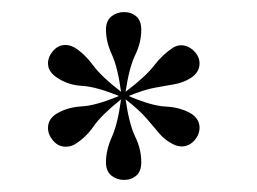

<svg xmlns="http://www.w3.org/2000/svg" viewBox="-20 -739 426 318"><path d="M185.5 -441Q173.5 -441 164.5 -448.2Q155.5 -455.5 155.5 -470Q155.5 -490.5 165.2 -512Q175 -533.5 180.5 -574.5Q148 -548.5 135.2 -530Q122.5 -511.5 104 -500Q97 -496 89 -496Q76.5 -496 68 -506Q59.5 -516 59.5 -527Q59.5 -542.5 75 -551.5Q92.5 -561.5 115.5 -562.8Q138.5 -564 177 -580Q139 -595.5 116 -596.8Q93 -598 75 -610Q59.5 -620 59.5 -634Q59.5 -645 68 -654.8Q76.5 -664.5 88.5 -664.5Q96 -664.5 104 -660Q120.5 -649.5 134.2 -630.8Q148 -612 180.5 -587Q175 -627.5 165.2 -648.8Q155.5 -670 155.5 -690Q155.5 -704.5 164.5 -711.8Q173.5 -719 185.5 -719Q197.5 -719 205.8 -711.8Q214 -704.5 214 -690Q214 -668.5 204 -648Q194 -627.5 188 -587Q221 -612 235 -630.2Q249 -648.5 266.5 -660Q273 -664 280 -664Q291.5 -664 301 -654.8Q310.5 -645.5 310.5 -634Q310.5 -619 295.5 -609.5Q283 -602 269 -599.5Q255 -597 236.8 -593.8Q218.5 -590.5 193 -580Q231.5 -563.5 254.5 -562.5Q277.5 -561.5 295.5 -551.5Q310.5 -542.5 310.5 -527.5Q310.5 -516 301.8 -506.2Q293 -496.5 281 -496.5Q273.5 -496.5 266 -500.5Q252.5 -507.5 243.8 -518Q235 -528.5 223 -542.5Q211 -556.5 188 -574.5Q194 -533 204 -512.5Q214 -492 214 -470Q214 -455.5 205.8 -448.2Q197.5 -441 185.5 -441Z"/></svg>

Font: Imbue 100pt ExtraBold
Style: Regular
Weight: 800
Designer: Tyler Finck
Foundry: Etcetera Type Company
Version: Version 1.102; ttfautohint (v1.8.3)